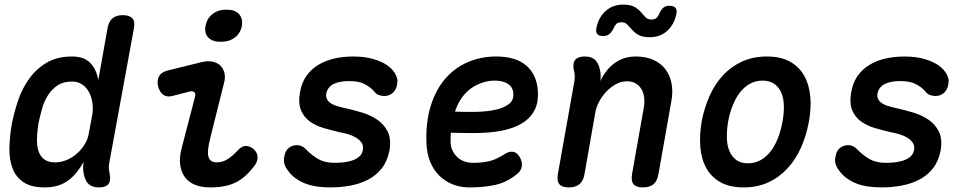

<svg xmlns="http://www.w3.org/2000/svg" viewBox="-20 -806 4240 836"><path d="M456 -98Q453 -85 454 -72.5Q455 -60 458 -47Q463 -18 451.5 -4Q440 10 411 10Q382 10 366.5 -4Q351 -18 345 -47Q342 -59 342 -73.5Q342 -88 344 -101Q330 -76 314 -56Q298 -36 278 -21Q258 -6 232.5 2Q207 10 175 10Q116 10 82.5 -12.5Q49 -35 34.5 -73.5Q20 -112 21 -161.5Q22 -211 31 -264Q41 -316 59 -369Q77 -422 108 -464.5Q139 -507 184 -533.5Q229 -560 294 -560Q346 -560 373 -532Q400 -504 408 -457L448 -682Q453 -712 469.5 -726Q486 -740 515 -740Q544 -740 556.5 -726Q569 -712 563 -682ZM220 -99Q245 -99 269.5 -109Q294 -119 314 -136.5Q334 -154 348.5 -177Q363 -200 367 -227L382 -307Q386 -332 382.5 -357.5Q379 -383 368 -404Q357 -425 338 -438Q319 -451 294 -451Q256 -451 231 -434.5Q206 -418 189 -391.5Q172 -365 163 -332.5Q154 -300 147 -267Q142 -234 141 -203.5Q140 -173 147 -150Q154 -127 171.5 -113Q189 -99 220 -99Z M730 -388Q706 -382 690 -394Q674 -406 668 -432Q663 -458 673 -475Q683 -492 710 -499L856 -535Q884 -542 905.5 -537.5Q927 -533 940 -520Q953 -507 957.5 -487Q962 -467 955 -443L897 -211Q888 -176 886 -154.5Q884 -133 888.5 -121Q893 -109 902 -104Q911 -99 924 -99Q949 -99 971 -113Q993 -127 1014 -150Q1032 -170 1049.5 -170.5Q1067 -171 1084 -157Q1101 -142 1101.5 -122Q1102 -102 1087 -83Q1068 -58 1048 -40Q1028 -22 1005 -11Q982 0 955 5Q928 10 894 10Q858 10 830 -1Q802 -12 785.5 -34Q769 -56 764.5 -88.5Q760 -121 772 -165L829 -384Q833 -397 826.5 -404Q820 -411 808 -408ZM941 -624Q905 -624 887 -642.5Q869 -661 875 -693Q881 -726 905.5 -745Q930 -764 966 -764Q1003 -764 1020.5 -745Q1038 -726 1033 -693Q1027 -661 1002.5 -642.5Q978 -624 941 -624Z M1419 10Q1387 10 1359.5 6Q1332 2 1309 -7Q1286 -16 1266 -30.5Q1246 -45 1231 -67Q1222 -79 1218 -93.5Q1214 -108 1218 -124Q1222 -150 1237.5 -162Q1253 -174 1273 -174Q1282 -174 1291.5 -170.5Q1301 -167 1310 -158Q1336 -131 1365 -114Q1394 -97 1437 -97Q1455 -97 1475 -99Q1495 -101 1513 -107Q1531 -113 1544 -124Q1557 -135 1560 -154Q1563 -172 1554.5 -184.5Q1546 -197 1530.5 -206.5Q1515 -216 1496.5 -221.5Q1478 -227 1460 -230Q1426 -238 1391 -248Q1356 -258 1330 -276.5Q1304 -295 1291 -325Q1278 -355 1286 -403Q1293 -445 1313.5 -474.5Q1334 -504 1365 -523Q1396 -542 1435 -551Q1474 -560 1519 -560Q1582 -560 1631.5 -540Q1681 -520 1702 -483Q1707 -473 1709.5 -462.5Q1712 -452 1709 -439Q1706 -416 1690.5 -402Q1675 -388 1653 -388Q1642 -388 1630 -392Q1618 -396 1610 -407Q1594 -426 1568.5 -439.5Q1543 -453 1500 -453Q1481 -453 1463.5 -450Q1446 -447 1433 -440.5Q1420 -434 1412 -424Q1404 -414 1401 -400Q1398 -384 1404.5 -373Q1411 -362 1422.5 -355Q1434 -348 1449.5 -343.5Q1465 -339 1479 -336Q1516 -328 1554.5 -316.5Q1593 -305 1622.5 -285Q1652 -265 1668 -233Q1684 -201 1676 -152Q1667 -105 1643 -74Q1619 -43 1584 -24.5Q1549 -6 1506 2Q1463 10 1419 10Z M2240 -127Q2255 -104 2252 -82.5Q2249 -61 2231 -48Q2187 -12 2137 -1Q2087 10 2024 10Q1984 10 1950.5 -3.5Q1917 -17 1892 -42Q1867 -67 1853 -102Q1839 -137 1837 -179Q1833 -272 1855 -343.5Q1877 -415 1918.5 -463Q1960 -511 2017 -535.5Q2074 -560 2140 -560Q2225 -560 2271 -521Q2317 -482 2322 -410Q2325 -363 2309.5 -330.5Q2294 -298 2265.5 -277.5Q2237 -257 2198.5 -245.5Q2160 -234 2117 -230Q2074 -226 2029 -226.5Q1984 -227 1943 -228Q1942 -219 1942 -209V-188Q1942 -167 1950.5 -150Q1959 -133 1972 -121Q1985 -109 2002.5 -103Q2020 -97 2039 -97Q2062 -97 2079.5 -99Q2097 -101 2113 -105Q2129 -109 2143.5 -116Q2158 -123 2174 -133Q2192 -146 2210 -145.5Q2228 -145 2240 -127ZM1961 -320Q2007 -318 2053.5 -319Q2100 -320 2137 -328Q2174 -336 2196 -353Q2218 -370 2215 -401Q2214 -414 2208 -424Q2202 -434 2191.5 -441Q2181 -448 2166.5 -451.5Q2152 -455 2134 -455Q2109 -455 2083 -447Q2057 -439 2033.5 -423Q2010 -407 1991.5 -381.5Q1973 -356 1961 -320Z M2526 -560Q2555 -560 2570.5 -546Q2586 -532 2592 -503Q2595 -491 2595.5 -478Q2596 -465 2594 -453Q2618 -504 2657 -532Q2696 -560 2748 -560Q2792 -560 2824.5 -545.5Q2857 -531 2877 -505Q2897 -479 2904 -443Q2911 -407 2903 -364L2847 -48Q2842 -18 2825.5 -4Q2809 10 2779 10Q2750 10 2738.5 -4Q2727 -18 2732 -48L2783 -336Q2787 -358 2785 -379Q2783 -400 2774 -416Q2765 -432 2749.5 -442Q2734 -452 2709 -452Q2684 -452 2661 -439Q2638 -426 2619.5 -406.5Q2601 -387 2588.5 -363Q2576 -339 2572 -316L2525 -48Q2520 -18 2503 -4Q2486 10 2457 10Q2427 10 2415.5 -4Q2404 -18 2409 -48L2481 -452Q2483 -465 2482.5 -477.5Q2482 -490 2478 -503Q2473 -532 2485 -546Q2497 -560 2526 -560ZM2653 -685Q2643 -665 2632.5 -657Q2622 -649 2607 -649Q2588 -649 2580.5 -658Q2573 -667 2577 -685Q2586 -730 2617 -758Q2648 -786 2694 -786Q2725 -786 2742.5 -776Q2760 -766 2770.5 -753.5Q2781 -741 2790.5 -731Q2800 -721 2817 -721Q2831 -721 2838.5 -728Q2846 -735 2850 -745Q2859 -765 2869 -773Q2879 -781 2894 -781Q2913 -781 2921 -772Q2929 -763 2925 -745Q2916 -700 2885.5 -672Q2855 -644 2809 -644Q2777 -644 2760 -654Q2743 -664 2732 -676.5Q2721 -689 2711.5 -699Q2702 -709 2685 -709Q2671 -709 2664 -702Q2657 -695 2653 -685Z M3218 10Q3158 10 3118 -12Q3078 -34 3056 -73Q3034 -112 3029.5 -164Q3025 -216 3035 -276Q3046 -335 3069 -387Q3092 -439 3127.5 -477.5Q3163 -516 3211 -538Q3259 -560 3319 -560Q3379 -560 3419 -538Q3459 -516 3481 -477.5Q3503 -439 3508 -387.5Q3513 -336 3502 -276Q3491 -216 3468 -164Q3445 -112 3409 -73Q3373 -34 3325.5 -12Q3278 10 3218 10ZM3237 -95Q3267 -95 3292 -109Q3317 -123 3335.5 -147Q3354 -171 3367 -204Q3380 -237 3387 -276Q3394 -314 3393 -347Q3392 -380 3381.5 -403.5Q3371 -427 3351 -441Q3331 -455 3300 -455Q3270 -455 3245 -441Q3220 -427 3201.5 -403Q3183 -379 3170 -346Q3157 -313 3150 -275Q3144 -237 3145 -204Q3146 -171 3156.5 -147Q3167 -123 3186.5 -109Q3206 -95 3237 -95Z M3819 10Q3787 10 3759.5 6Q3732 2 3709 -7Q3686 -16 3666 -30.5Q3646 -45 3631 -67Q3622 -79 3618 -93.5Q3614 -108 3618 -124Q3622 -150 3637.5 -162Q3653 -174 3673 -174Q3682 -174 3691.5 -170.5Q3701 -167 3710 -158Q3736 -131 3765 -114Q3794 -97 3837 -97Q3855 -97 3875 -99Q3895 -101 3913 -107Q3931 -113 3944 -124Q3957 -135 3960 -154Q3963 -172 3954.5 -184.5Q3946 -197 3930.5 -206.5Q3915 -216 3896.5 -221.5Q3878 -227 3860 -230Q3826 -238 3791 -248Q3756 -258 3730 -276.5Q3704 -295 3691 -325Q3678 -355 3686 -403Q3693 -445 3713.5 -474.5Q3734 -504 3765 -523Q3796 -542 3835 -551Q3874 -560 3919 -560Q3982 -560 4031.5 -540Q4081 -520 4102 -483Q4107 -473 4109.5 -462.5Q4112 -452 4109 -439Q4106 -416 4090.5 -402Q4075 -388 4053 -388Q4042 -388 4030 -392Q4018 -396 4010 -407Q3994 -426 3968.5 -439.5Q3943 -453 3900 -453Q3881 -453 3863.5 -450Q3846 -447 3833 -440.5Q3820 -434 3812 -424Q3804 -414 3801 -400Q3798 -384 3804.5 -373Q3811 -362 3822.5 -355Q3834 -348 3849.5 -343.5Q3865 -339 3879 -336Q3916 -328 3954.5 -316.5Q3993 -305 4022.5 -285Q4052 -265 4068 -233Q4084 -201 4076 -152Q4067 -105 4043 -74Q4019 -43 3984 -24.5Q3949 -6 3906 2Q3863 10 3819 10Z"/></svg>

Font: Maple Mono NL SemiBold
Style: Italic
Weight: 600
Italic angle: -10°
Monospace: yes
Designer: subframe7536
Version: Version 7.000